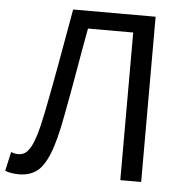

<svg xmlns="http://www.w3.org/2000/svg" viewBox="-53 -784 810 849"><g transform="rotate(5 352.0 -359.5)"><path d="M62.8 13.4Q45.8 13.4 30.6 11.2Q15.4 9 0.4 3.2L19.2 -81.8Q27.2 -78.5 34.7 -76.8Q42.2 -75.1 51 -75.1Q65.6 -75.1 78.2 -81.9Q90.8 -88.6 103.2 -108.5Q115.7 -128.5 127.8 -167.7Q139.9 -207 152.9 -272.1Q175.9 -387.1 195.9 -499.8Q215.9 -612.6 237.4 -733.4H603.5V0H510.9V-655.2H310.1Q291.6 -554.8 275 -457.6Q258.3 -360.5 239.4 -262Q219.1 -150.7 194.8 -90.8Q170.5 -31 138.8 -8.8Q107.1 13.4 62.8 13.4Z"/></g></svg>

Font: Noto Sans KR Thin
Style: Regular
Weight: 100
Designer: Ryoko NISHIZUKA 西塚涼子 (kana, bopomofo & ideographs); Paul D. Hunt (Latin, Greek & Cyrillic); Sandoll Communications 산돌커뮤니
Foundry: Adobe
Version: Version 2.004-H2;hotconv 1.0.118;makeotfexe 2.5.65603